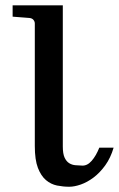

<svg xmlns="http://www.w3.org/2000/svg" viewBox="-20 -691 450 727"><path d="M410.2 -131.8Q398.9 -93.3 378.7 -65.2Q358.4 -37.1 334.5 -19Q310.5 -1 286.1 7.6Q261.7 16.1 242.2 16.1Q219.2 16.1 196 11.5Q172.9 6.8 154.1 -9Q135.3 -24.9 123.5 -55.4Q111.8 -85.9 111.8 -138.2V-602.1Q111.8 -609.4 106.7 -615.7Q101.6 -622.1 90.8 -623L27.8 -627.9V-670.9H217.8V-136.2Q217.8 -108.9 224.6 -94.2Q231.4 -79.6 242.2 -73Q252.9 -66.4 265.9 -65.4Q278.8 -64.5 291 -64Q310.5 -63 327.1 -82Q343.8 -101.1 356 -131.8Z"/></svg>

Font: Charis SIL Afr
Style: Regular
Weight: 400
Foundry: SIL International
Version: Version 5.000